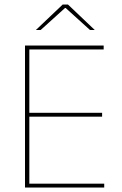

<svg xmlns="http://www.w3.org/2000/svg" viewBox="-20 -844 547 864"><path d="M112 0H92.5V-639H112ZM449 0H99V-17.5H449ZM439.5 -319H102.5V-336.5H439.5ZM446.5 -621.5H98V-639H446.5ZM142 -709.5 262 -823.5H286L406 -709.5V-709H385L275.5 -808H272.5L163 -709H142Z"/></svg>

Font: Anek Devanagari Medium Thin
Style: Regular
Weight: 250
Version: Version 1.003